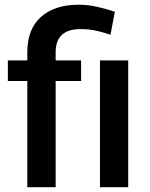

<svg xmlns="http://www.w3.org/2000/svg" viewBox="-20 -780 624 800"><path d="M211.9 0H93.8V-442.4H12.7V-528.3H93.8V-562.5Q93.8 -658.7 150.6 -709.5Q207.5 -760.3 307.6 -760.3Q346.7 -760.3 383.3 -752Q419.9 -743.7 458.5 -731L440.4 -635.3Q415.5 -643.6 385.3 -651.1Q355 -658.7 315.4 -658.7Q211.9 -658.7 211.9 -562.5V-528.3H317.9V-442.4H211.9ZM514.2 -528.3V0H396.5V-528.3Z"/></svg>

Font: Vazirmatn UI FD Medium
Style: Regular
Weight: 500
Designer: Saber Rastikerdar
Foundry: Saber Rastikerdar
Version: Version 33.003